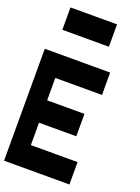

<svg xmlns="http://www.w3.org/2000/svg" viewBox="-190 -1109 880 1209"><g transform="rotate(20 250.0 -505.0)"><path d="M63 -880V-1030H375V-880ZM0 20V-730H438V-580H125V-430H375V-280H125V-130H438V20Z"/></g></svg>

Font: 2P VHS
Style: Regular
Weight: 400
Designer: CodeMan38
Foundry: CodeMan38
Version: Version 3.000